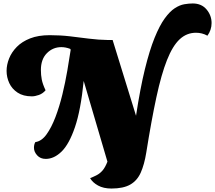

<svg xmlns="http://www.w3.org/2000/svg" viewBox="-20 -891 1241 1108"><path d="M244 26Q213 26 194.5 5.5Q176 -15 176 -38Q176 -58 184 -71Q220 -76 248.5 -115.5Q277 -155 300 -215.5Q323 -276 340 -346Q357 -416 368.5 -483.5Q380 -551 388 -604L385 -609Q359 -619 334 -619Q285 -619 250.5 -584Q216 -549 216 -487Q216 -458 221 -432Q226 -406 243 -370Q227 -351 204.5 -343Q182 -335 164 -335Q114 -335 81.5 -356.5Q49 -378 33.5 -411.5Q18 -445 18 -482Q18 -517 32.5 -553.5Q47 -590 77 -620.5Q107 -651 154 -669.5Q201 -688 267 -688Q328 -688 383.5 -681.5Q439 -675 493 -668Q547 -661 606 -660H630L765 -223Q789 -381 816 -491Q843 -601 872 -672.5Q901 -744 930.5 -784.5Q960 -825 988.5 -843.5Q1017 -862 1043.5 -866.5Q1070 -871 1092 -871Q1143 -871 1172 -836.5Q1201 -802 1201 -758Q1201 -718 1177 -685Q1161 -694 1144.5 -698Q1128 -702 1111 -702Q1057 -702 1016.5 -664Q976 -626 943.5 -544Q911 -462 882.5 -330Q854 -198 824 -10Q813 58 792.5 104.5Q772 151 732 174Q692 197 623 197Q577 197 545.5 179.5Q514 162 500 137Q523 128 540.5 118.5Q558 109 572.5 92Q587 75 600 42L463 -424Q446 -255 412.5 -157Q379 -59 335.5 -16.5Q292 26 244 26Z"/></svg>

Font: Sansita Swashed Black
Style: Regular
Weight: 900
Designer: Pablo Cosgaya
Foundry: Omnibus-Type
Version: Version 1.003; ttfautohint (v1.8.3)